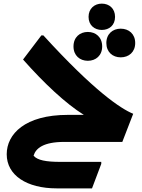

<svg xmlns="http://www.w3.org/2000/svg" viewBox="-20 -782 782 1058"><path d="M541 -617C582 -617 614 -643 614 -689C614 -735 582 -762 541 -762C501 -762 468 -735 468 -689C468 -643 501 -617 541 -617ZM566 -545C566 -495 601 -466 645 -466C690 -466 725 -495 725 -545C725 -595 690 -624 645 -624C601 -624 566 -595 566 -545ZM464 -447C508 -447 543 -476 543 -526C543 -577 508 -606 464 -606C420 -606 385 -577 385 -526C385 -476 420 -447 464 -447ZM219 -587H208L107 -454C222 -324 341 -212 442 -149H354C117 -149 17 -43 17 68C17 185 129 256 292 256H487L538 121V110H312C234 110 186 101 165 76C177 35 220 0 334 0H654L714 -155C645 -183 497 -282 219 -587Z"/></svg>

Font: Kufam Arabic Latin Roman Bold
Style: Regular
Weight: 700
Designer: Wael Morcos & Artur Schmal
Version: Version 1.200;PS 001.200;hotconv 1.0.88;makeotf.lib2.5.64775